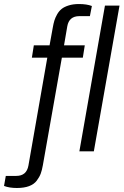

<svg xmlns="http://www.w3.org/2000/svg" viewBox="-102 -751 613 953"><path d="M-18.1 182.1Q-55.7 182.1 -82 171.9L-73.2 122.1H-21Q29.8 122.1 39.1 70.8L132.8 -464.8H56.2L65.9 -525.9H144L160.2 -615.2Q163.6 -634.8 168 -649.2Q172.4 -663.6 181.6 -679.9Q190.9 -696.3 204.1 -706.8Q217.3 -717.3 239.3 -724.1Q261.2 -731 290 -731Q328.6 -731 354 -721.2L344.2 -670.9H292Q240.7 -670.9 231.9 -620.1L215.8 -525.9H318.8L309.1 -464.8H205.1L110.8 68.8Q106.4 93.8 100.1 110.8Q93.8 127.9 80.3 145.8Q66.9 163.6 42.2 172.9Q17.6 182.1 -18.1 182.1ZM292 0 418.9 -723.1H491.2L363.8 0Z"/></svg>

Font: Archivo Light
Style: Italic
Weight: 300
Italic angle: -10°
Designer: Hector Gatti
Foundry: Omnibus-Type
Version: Version 2.001